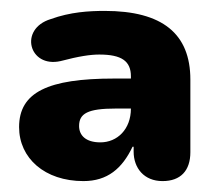

<svg xmlns="http://www.w3.org/2000/svg" viewBox="-20 -736 394 352"><path d="M133 -404C177 -404 204 -427 223 -467H225V-458C225 -428 244 -404 278 -404C311 -404 329 -423 329 -457V-590C329 -674 278 -716 172 -716C143 -716 109 -714 73 -701C14 -683 33 -611 91 -624C125 -633 146 -636 162 -636C203 -636 220 -624 220 -596V-592H189C68 -592 15 -567 15 -503C15 -446 62 -404 133 -404ZM164 -475C137 -475 125 -488 125 -505C125 -528 141 -537 192 -537H220C220 -499 195 -475 164 -475Z"/></svg>

Font: Nunito Black
Style: Regular
Weight: 900
Designer: Vernon Adams
Foundry: Vernon Adams
Version: Version 3.602